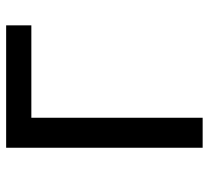

<svg xmlns="http://www.w3.org/2000/svg" viewBox="-48 -648 695 640"><g transform="rotate(-90 300.0 -327.5)"><path d="M128 0V-655H536V-571H228V0Z"/></g></svg>

Font: Source Code Pro Medium
Style: Regular
Weight: 500
Monospace: yes
Designer: Paul D. Hunt, Teo Tuominen
Foundry: Adobe Systems Incorporated
Version: Version 2.030;PS 1.000;hotconv 16.6.51;makeotf.lib2.5.65220